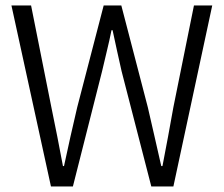

<svg xmlns="http://www.w3.org/2000/svg" viewBox="-20 -677 813 697"><path d="M165 0 21.5 -657.2H92.8L166.5 -287.6Q177.7 -234.4 188 -181.2Q198.2 -127.9 208.5 -74.2H212.4Q223.6 -127.9 235.8 -181.2Q248 -234.4 260.3 -287.6L356.4 -657.2H420.4L516.6 -287.6Q528.8 -234.9 541 -181.4Q553.2 -127.9 565.4 -74.2H569.8Q580.1 -127.9 590.1 -181.2Q600.1 -234.4 609.4 -287.6L684.1 -657.2H750.5L609.4 0H529.3L421.4 -418.5Q413.1 -457 404.8 -492.9Q396.5 -528.8 388.7 -567.4H384.8Q377 -528.8 368.2 -492.9Q359.4 -457 350.6 -418.5L244.6 0Z"/></svg>

Font: Varta Light Light
Style: Regular
Weight: 300
Version: Version 1.004